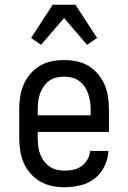

<svg xmlns="http://www.w3.org/2000/svg" viewBox="-20 -781 540 809"><path d="M252 8Q225 8 198.5 2.5Q172 -3 149 -16.5Q126 -30 108 -50.5Q90 -71 79.5 -95.5Q69 -120 65 -146.5Q61 -173 61 -200V-320Q61 -347 65 -373.5Q69 -400 79.5 -424.5Q90 -449 107.5 -469.5Q125 -490 147.5 -503.5Q170 -517 196.5 -522.5Q223 -528 250 -528Q277 -528 303.5 -522.5Q330 -517 352.5 -503.5Q375 -490 392.5 -469.5Q410 -449 420.5 -424.5Q431 -400 435 -373.5Q439 -347 439 -320V-225H139V-200Q139 -183 141 -166Q143 -149 148.5 -133.5Q154 -118 164 -104Q174 -90 188 -80Q202 -70 218.5 -66Q235 -62 252 -62Q271 -62 289.5 -66Q308 -70 323.5 -81Q339 -92 348.5 -109Q358 -126 360 -145H437Q435 -111 420 -80Q405 -49 378.5 -28.5Q352 -8 318.5 0Q285 8 252 8ZM362 -295V-320Q362 -337 359.5 -353.5Q357 -370 351.5 -386Q346 -402 336.5 -416Q327 -430 313.5 -440Q300 -450 283.5 -454Q267 -458 250 -458Q233 -458 216.5 -454Q200 -450 186.5 -440Q173 -430 163.5 -416Q154 -402 148.5 -386Q143 -370 141 -353.5Q139 -337 139 -320V-295ZM153 -592 111 -621 202 -761H298L389 -621L347 -592L250 -705Z"/></svg>

Font: Iosevka Curly Slab
Style: Regular
Weight: 400
Monospace: yes
Designer: Belleve Invis
Foundry: Belleve Invis
Version: Version 22.1.2; ttfautohint (v1.8.4)